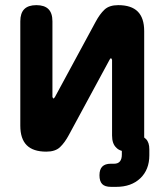

<svg xmlns="http://www.w3.org/2000/svg" viewBox="-20 -580 640 747"><path d="M59 -91V-497Q59 -529 74.5 -544.5Q90 -560 121.5 -560Q153 -560 168.5 -544.5Q184 -529 184 -497V-203Q186 -197 188 -197Q190 -197 191 -199L194 -203L352 -495Q368 -525 386.5 -542.5Q405 -560 440 -560Q491 -560 516 -535Q541 -510 541 -459V-45Q545 -42 548 -39Q561 -26 561 1V24Q561 80 526 113.5Q491 147 432 147H412Q388 147 377.5 136Q367 125 367 102Q367 79 378 68Q389 57 411 57H424Q439 57 446.5 48Q454 39 454 22V7Q440 3 432 -6Q416 -21 416 -53V-347Q414 -353 412 -353Q410 -353 409 -352L406 -347L248 -55Q232 -25 213.5 -7.5Q195 10 160 10Q109 10 84 -15Q59 -40 59 -91Z"/></svg>

Font: Maple Mono NL
Style: Bold
Weight: 700
Monospace: yes
Designer: subframe7536
Version: Version 7.000